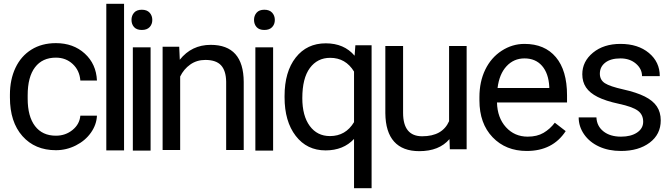

<svg xmlns="http://www.w3.org/2000/svg" viewBox="-20 -792 3513 1006"><path d="M401 -186H488Q486 -139 456.5 -97Q427 -55 377.5 -30Q328 -5 273 -5Q163 -5 97.5 -79Q32 -153 32 -281V-296Q32 -375 61 -436.5Q90 -498 144.5 -532Q199 -566 273 -566Q364 -566 424 -511.5Q484 -457 488 -370H401Q397 -423 361 -456.5Q325 -490 273 -490Q202 -490 163.5 -439.5Q125 -389 125 -293V-275Q125 -182 163.5 -131.5Q202 -81 273 -81Q323 -81 360 -111Q397 -141 401 -186Z M630 -4H537V-772H630Z M769 -3H676V-544H769ZM669 -688Q669 -710 682.5 -725.5Q696 -741 723 -741Q750 -741 764 -725.5Q778 -710 778 -687.5Q778 -665 764 -650Q750 -635 723 -635Q696 -635 682.5 -650Q669 -665 669 -688Z M919 -547 922 -479Q984 -557 1084 -557Q1256 -557 1257 -363V-6H1165V-364Q1164 -422 1138 -450Q1112 -478 1056 -478Q1011 -478 977 -454Q943 -430 924 -391V-6H832V-547Z M1411 -3H1318V-544H1411ZM1311 -688Q1311 -710 1324.5 -725.5Q1338 -741 1365 -741Q1392 -741 1406 -725.5Q1420 -710 1420 -687.5Q1420 -665 1406 -650Q1392 -635 1365 -635Q1338 -635 1324.5 -650Q1311 -665 1311 -688Z M1471 -289Q1471 -416 1529.5 -490.5Q1588 -565 1687 -565Q1783 -565 1838 -500L1842 -555H1927V194H1835V-64Q1779 -4 1686 -4Q1588 -4 1529.5 -80Q1471 -156 1471 -282ZM1709 -79Q1791 -79 1835 -152V-417Q1791 -489 1710 -489Q1643 -489 1603.5 -435.5Q1564 -382 1564 -278Q1564 -185 1603 -132Q1642 -79 1709 -79Z M2335 -63Q2281 0 2177 0Q2090 0 2045 -50Q2000 -100 1999 -199V-551H2092V-201Q2092 -78 2192 -78Q2298 -78 2333 -157V-551H2425V-10H2337Z M2492 -266V-283Q2492 -364 2522.5 -427Q2553 -490 2608.5 -526Q2664 -562 2728 -562Q2834 -562 2892.5 -492.5Q2951 -423 2951 -293V-255H2584Q2586 -175 2631 -125.5Q2676 -76 2745 -76Q2794 -76 2828 -96Q2862 -116 2887 -149L2944 -105Q2876 -1 2740 -1Q2630 -1 2561 -73Q2492 -145 2492 -266ZM2587 -331H2858V-338Q2854 -408 2820 -447Q2786 -486 2728 -486Q2672 -486 2634 -445Q2596 -404 2587 -331Z M3031 -403Q3031 -470 3087 -516Q3143 -562 3231 -562Q3323 -562 3380 -514.5Q3437 -467 3437 -393H3344Q3344 -431 3312 -458.5Q3280 -486 3231 -486Q3180 -486 3151.5 -464Q3123 -442 3123 -406Q3123 -373 3149.5 -356Q3176 -339 3245.5 -323.5Q3315 -308 3358 -286.5Q3401 -265 3421.5 -234.5Q3442 -204 3442 -161Q3442 -88 3384 -44.5Q3326 -1 3234 -1Q3169 -1 3119 -24Q3069 -47 3040.5 -88Q3012 -129 3012 -177H3105Q3107 -131 3142 -103.5Q3177 -76 3234 -76Q3286 -76 3318 -97.5Q3350 -119 3350 -154Q3350 -192 3321.5 -212.5Q3293 -233 3223 -248Q3153 -263 3111.5 -284Q3070 -305 3050.5 -334Q3031 -363 3031 -403Z"/></svg>

Font: lipipragatuchhi
Style: Regular
Weight: 400
Designer: Abhinash Majhi
Version: Version 1.000